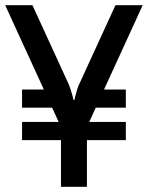

<svg xmlns="http://www.w3.org/2000/svg" viewBox="-20 -720 570 740"><path d="M215 0V-180H65V-250H206L181 -305H65V-375H149L0 -700H105L245 -395Q254 -371 258 -356Q262 -342 263 -335H267Q268 -342 272 -356Q279 -384 285 -395L425 -700H530L381 -375H465V-305H349L324 -250H465V-180H315V0Z"/></svg>

Font: Scada
Style: Regular
Weight: 400
Designer: Jovanny Lemonad
Foundry: Jovanny Lemonad
Version: Version 4.100;PS 004.100;hotconv 1.0.88;makeotf.lib2.5.64775